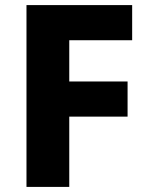

<svg xmlns="http://www.w3.org/2000/svg" viewBox="-20 -734 584 754"><path d="M252 0V-276H481V-414H252V-576H499V-714H84V0Z"/></svg>

Font: Noto Sans Arabic UI XBd
Style: Regular
Weight: 800
Designer: Monotype Design Team, Nadine Chahine and Nizar Qandah
Foundry: Monotype Imaging Inc.
Version: Version 2.010